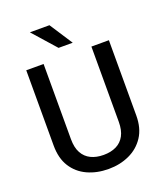

<svg xmlns="http://www.w3.org/2000/svg" viewBox="-164 -1025 980 1144"><g transform="rotate(-20 325.5 -453.0)"><path d="M588.9 -710.9V-233.9Q588.9 -152.8 553.2 -98.9Q517.6 -44.9 458 -17.6Q398.4 9.8 326.7 9.8Q252 9.8 192.6 -17.6Q133.3 -44.9 99.1 -98.9Q64.9 -152.8 64.9 -233.9V-710.9H174.8V-233.9Q174.8 -180.7 193.6 -146.5Q212.4 -112.3 246.6 -95.7Q280.8 -79.1 326.7 -79.1Q373 -79.1 407 -95.7Q440.9 -112.3 459.5 -146.5Q478 -180.7 478 -233.9V-710.9ZM381.3 -770.5H291.5L162.6 -916H286.6Z"/></g></svg>

Font: Heebo Medium
Style: Regular
Weight: 500
Designer: Oded Ezer
Foundry: Ezer Type House
Version: Version 3.100